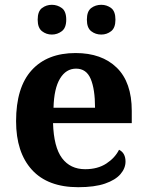

<svg xmlns="http://www.w3.org/2000/svg" viewBox="-20 -770 611 800"><path d="M306 10Q179 10 113 -62.5Q47 -135 47 -265Q47 -406 112 -477.5Q177 -549 295 -549Q404 -549 466.5 -488Q529 -427 529 -308V-257H201Q204 -157 238.5 -111Q273 -65 335 -65Q387 -65 423 -88.5Q459 -112 476 -146Q490 -139 496.5 -126.5Q503 -114 503 -97Q503 -69 482 -44.5Q461 -20 417.5 -5Q374 10 306 10ZM376 -321Q376 -398 358 -441Q340 -484 297 -484Q255 -484 230 -442.5Q205 -401 203 -321ZM402 -626Q378 -626 360 -640Q342 -654 342 -688Q342 -723 360 -736.5Q378 -750 402 -750Q425 -750 443 -736.5Q461 -723 461 -688Q461 -654 443 -640Q425 -626 402 -626ZM196 -626Q173 -626 155 -640Q137 -654 137 -688Q137 -723 155 -736.5Q173 -750 196 -750Q219 -750 237.5 -736.5Q256 -723 256 -688Q256 -654 237.5 -640Q219 -626 196 -626Z"/></svg>

Font: Noto Serif Tamil
Style: Bold
Weight: 700
Designer: Indian Type Foundry, Tom Grace, and the Monotype Design Team
Foundry: Monotype Imaging Inc.
Version: Version 2.003